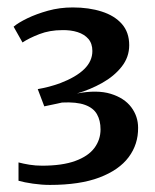

<svg xmlns="http://www.w3.org/2000/svg" viewBox="-20 -924 428 529"><path d="M117.5 -414.5Q95 -414.5 70.8 -418Q46.5 -421.5 31 -426V-476.5Q44 -473 61 -470.2Q78 -467.5 96 -467.5Q151.5 -467.5 187.2 -480.5Q223 -493.5 240 -516.2Q257 -539 257 -567.5Q257 -592 247.2 -609.2Q237.5 -626.5 214.2 -635Q191 -643.5 151 -641.5Q146.5 -640.5 136.2 -638.2Q126 -636 116.2 -634Q106.5 -632 102 -631L84 -678.5Q99 -681 115 -685.2Q131 -689.5 145 -694.5Q189.5 -711.5 212 -733.5Q234.5 -755.5 234.5 -783.5Q234.5 -804 223.5 -816.8Q212.5 -829.5 193.8 -835.5Q175 -841.5 151.5 -841Q117 -841 88.5 -830Q60 -819 42 -807L17.5 -850.5Q30.5 -861.5 55.2 -873.5Q80 -885.5 112.2 -894.5Q144.5 -903.5 180.5 -903.5Q225 -903.5 260.2 -892.2Q295.5 -881 315.8 -858Q336 -835 336 -799.5Q336 -766.5 315.2 -740.2Q294.5 -714 261.5 -695.5Q228.5 -677 192 -666.5Q248 -677 285.2 -665.5Q322.5 -654 341.5 -628.8Q360.5 -603.5 360.5 -572Q361 -526.5 334.5 -491Q308 -455.5 254 -435Q200 -414.5 117.5 -414.5Z"/></svg>

Font: Merriweather 24pt Medium
Style: Regular
Weight: 500
Designer: Eben Sorkin
Foundry: Eben Sorkin
Version: Version 2.100